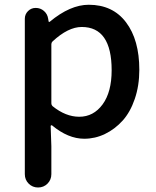

<svg xmlns="http://www.w3.org/2000/svg" viewBox="-20 -582 670 827"><path d="M86.9 168V-501Q86.9 -520.5 100.6 -534.2Q114.3 -547.9 133.8 -547.9Q154.3 -547.9 169.4 -534.7Q184.6 -521.5 187.5 -501L189.5 -489.3Q190.4 -487.3 191.9 -487.3Q193.4 -487.3 194.3 -488.3Q282.2 -561.5 362.3 -561.5Q465.8 -561.5 522.9 -485.8Q580.1 -410.2 580.1 -281.2Q580.1 -212.9 560.5 -155.8Q541 -98.6 507.8 -62Q474.6 -25.4 432.1 -4.9Q389.6 15.6 342.8 15.6Q273.4 15.6 204.1 -42Q202.1 -43 200.2 -42Q198.2 -41 198.2 -39.1L201.2 47.9V168Q201.2 192.4 184.6 209Q168 225.6 144 225.6Q120.1 225.6 103.5 209Q86.9 192.4 86.9 168ZM321.3 -79.1Q382.8 -79.1 421.9 -132.3Q460.9 -185.5 460.9 -279.3Q460.9 -465.8 332 -465.8Q273.4 -465.8 206.1 -403.3Q201.2 -398.4 201.2 -391.6V-136.7Q201.2 -129.9 206.1 -125Q262.7 -79.1 321.3 -79.1Z"/></svg>

Font: Gen Jyuu Gothic Medium
Style: Regular
Weight: 500
Designer: [Source Han Sans]
Ryoko NISHIZUKA  (kana & ideographs); Paul D. Hunt (Latin, Greek & Cyrillic); Wenlong ZHANG  (bopomofo
Version: Version 1.002.20150607